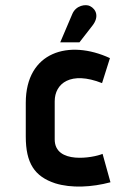

<svg xmlns="http://www.w3.org/2000/svg" viewBox="-20 -699 479 730"><path d="M370 -114C335 -99 188 -73 188 -169V-314C188 -382 249 -430 368 -383L398 -478C243 -550 78 -503 78 -308V-180C78 -79 111 -28 190 -2C251 17 329 13 400 -6ZM282 -538 331 -601C358 -635 346 -664 322 -676C306 -684 269 -679 255 -646L209 -538Z"/></svg>

Font: Advent Pro
Style: Bold
Weight: 700
Designer: Andreas Kalpakidis
Foundry: Andreas Kalpakidis
Version: Version 2.002 2008